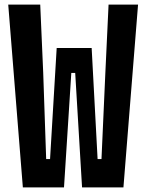

<svg xmlns="http://www.w3.org/2000/svg" viewBox="-20 -820 640 840"><path d="M156 -800 169 -503 182 -124H199L228 -610H381L407 -124H424L441 -503L455 -800H584L520 0H339L309 -501H292L260 0H80L16 -800Z"/></svg>

Font: Martian Mono Condensed SemiBold
Style: Regular
Weight: 600
Width: 3
Designer: Roman Shamin
Foundry: Evil Martians
Version: Version 1.000